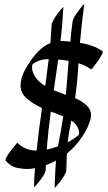

<svg xmlns="http://www.w3.org/2000/svg" viewBox="-20 -768 499 889"><path d="M189.5 -370.1Q198.2 -432.1 205.6 -494.1H202.1Q161.6 -494.1 130.4 -470.2Q128.4 -463.9 128.4 -454.1L128.9 -446.3Q138.7 -399.4 189.5 -370.1ZM293 -109.4 307.1 -116.7Q338.4 -135.7 344.2 -143.6Q346.2 -144.5 346.2 -150.4Q346.2 -186 310.1 -210Q296.4 -139.6 293 -109.4ZM196.3 -75.2Q219.2 -80.1 248 -90.3L249.5 -96.2Q262.7 -162.6 272.9 -229.5L215.3 -251.5Q203.1 -163.6 196.3 -75.2ZM285.2 -329.1Q289.6 -377.9 297.9 -486.3Q273.4 -490.7 249.5 -492.2L229 -350.1Q257.3 -338.4 285.2 -329.1ZM233.4 101.1Q232.9 101.1 232.9 100.6Q233.9 86.4 233.9 72.8Q235.4 23.9 239.3 -24.4Q216.8 -12.2 192.4 -2.9L191.4 18.6Q189 42 148.4 87.9Q139.6 98.6 137.7 98.6V96.2Q137.7 58.6 142.1 10.7Q121.6 14.6 102.1 14.6Q86.4 14.6 56.6 8.8Q32.2 3.9 6.3 -23.4Q5.4 -24.9 5.4 -27.3Q5.9 -43 54.7 -100.6Q60.1 -106.9 60.1 -107.4Q94.7 -73.2 140.1 -71.3L149.4 -70.8Q160.2 -169.9 174.3 -268.1Q132.3 -287.1 103.8 -312Q75.2 -336.9 75.2 -373Q75.2 -408.7 97.7 -448.2Q153.8 -546.4 213.4 -568.8Q216.8 -611.8 219.2 -654.8Q221.2 -671.4 253.9 -714.4Q271 -735.4 272.9 -735.4L273.4 -734.4Q269.5 -655.8 260.3 -578.1Q282.7 -578.1 305.7 -575.2Q309.6 -621.6 315.9 -668Q319.3 -686.5 339.4 -712.4Q364.7 -748 369.6 -748Q370.1 -748 370.1 -747.6Q357.9 -658.7 350.1 -569.3Q409.2 -561.5 455.1 -530.8Q456.1 -529.8 456.1 -527.8Q455.6 -518.6 433.1 -485.4Q406.2 -446.8 401.4 -446.8Q376.5 -465.3 343.3 -475.1Q339.4 -394 327.6 -313.5Q359.4 -301.3 383.3 -277.8Q401.4 -260.3 401.4 -234.9Q401.4 -226.1 399.4 -216.8Q387.7 -175.3 361.3 -136.2Q327.6 -86.4 289.6 -57.1Q288.1 0.5 287.1 21Q285.6 35.6 263.7 65.4Q256.3 75.7 252.4 80.3Q248.5 85 244.1 90.3Q235.4 101.1 233.4 101.1Z"/></svg>

Font: Terrible Cursive
Style: Regular
Weight: 400
Designer: GGBotNet
Foundry: GGBotNet
Version: 1.00